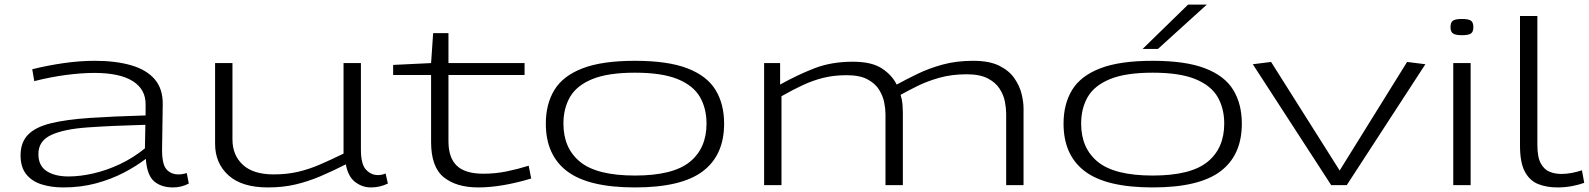

<svg xmlns="http://www.w3.org/2000/svg" viewBox="-20 -810 6951 840"><path d="M70 -130Q70 -187 102.5 -220.5Q135 -254 202 -270.5Q269 -287 372 -294Q475 -301 617 -305V-352Q618 -419 561 -455Q504 -491 392 -491Q337 -491 268.5 -482Q200 -473 130 -455L121 -507Q189 -524 259.5 -534Q330 -544 395 -544Q486 -544 553.5 -524.5Q621 -505 657 -463Q693 -421 692 -353L689 -154Q689 -91 708.5 -69Q728 -47 761 -47Q770 -47 779 -48.5Q788 -50 797 -53L806 -7Q774 10 737 10Q685 10 654 -17Q623 -44 618 -115Q576 -83 521.5 -54.5Q467 -26 400.5 -8Q334 10 257 10Q204 10 161.5 -3.5Q119 -17 94.5 -48Q70 -79 70 -130ZM148 -136Q148 -85 184 -61.5Q220 -38 280 -38Q331 -38 389.5 -51.5Q448 -65 506 -92.5Q564 -120 614 -161L616 -264Q467 -260 362.5 -252.5Q258 -245 203 -219Q148 -193 148 -136Z M1152 10Q1038 10 979.5 -43Q921 -96 921 -181V-534H997V-200Q997 -131 1042.5 -89Q1088 -47 1177 -47Q1236 -47 1284.5 -58.5Q1333 -70 1380.5 -90.5Q1428 -111 1483 -138V-534H1559V-156Q1559 -91 1581.5 -67.5Q1604 -44 1633 -44Q1651 -44 1667 -51L1677 -7Q1642 10 1603 10Q1565 10 1534 -13.5Q1503 -37 1493 -91Q1434 -61 1381 -38.5Q1328 -16 1273 -3Q1218 10 1152 10Z M2072 10Q1977 10 1921.5 -34.5Q1866 -79 1866 -189V-482H1700V-526L1866 -534L1875 -665H1942V-534H2275V-482H1942V-192Q1942 -120 1978.5 -85Q2015 -50 2095 -50Q2147 -50 2196 -60Q2245 -70 2293 -85L2304 -29Q2174 10 2072 10Z M2368 -269Q2368 -355 2405.5 -416.5Q2443 -478 2528.5 -511Q2614 -544 2758 -544Q2902 -544 2987.5 -511Q3073 -478 3110.5 -416.5Q3148 -355 3148 -269Q3148 -131 3054.5 -60.5Q2961 10 2758 10Q2555 10 2461.5 -60.5Q2368 -131 2368 -269ZM2445 -269Q2445 -161 2518.5 -101.5Q2592 -42 2758 -42Q2924 -42 2997.5 -101.5Q3071 -161 3071 -269Q3071 -336 3042 -386Q3013 -436 2944.5 -464Q2876 -492 2758 -492Q2640 -492 2571.5 -464Q2503 -436 2474 -386Q2445 -336 2445 -269Z M3323 0V-534H3393V-440Q3468 -482 3542.5 -511Q3617 -540 3711 -540Q3794 -540 3838.5 -510.5Q3883 -481 3903 -440Q3945 -463 3994.5 -487Q4044 -511 4104 -527.5Q4164 -544 4238 -544Q4308 -544 4351.5 -522.5Q4395 -501 4418 -467.5Q4441 -434 4449.5 -399Q4458 -364 4458 -336V0H4382V-314Q4382 -336 4376.5 -365Q4371 -394 4353.5 -421.5Q4336 -449 4301.5 -467Q4267 -485 4209 -485Q4144 -485 4090.5 -470Q4037 -455 3994.5 -434Q3952 -413 3920 -395Q3927 -373 3928.5 -353Q3930 -333 3930 -318V0H3854V-311Q3854 -333 3848.5 -361.5Q3843 -390 3826 -417.5Q3809 -445 3775 -463Q3741 -481 3684 -481Q3628 -481 3582 -469.5Q3536 -458 3492 -437.5Q3448 -417 3399 -389V0Z M4633 -269Q4633 -355 4670.5 -416.5Q4708 -478 4793.5 -511Q4879 -544 5023 -544Q5167 -544 5252.5 -511Q5338 -478 5375.5 -416.5Q5413 -355 5413 -269Q5413 -131 5319.5 -60.5Q5226 10 5023 10Q4820 10 4726.5 -60.5Q4633 -131 4633 -269ZM4710 -269Q4710 -161 4783.5 -101.5Q4857 -42 5023 -42Q5189 -42 5262.5 -101.5Q5336 -161 5336 -269Q5336 -336 5307 -386Q5278 -436 5209.5 -464Q5141 -492 5023 -492Q4905 -492 4836.5 -464Q4768 -436 4739 -386Q4710 -336 4710 -269ZM4979 -596 5178 -790H5260L5046 -596Z M5804 0 5461 -529 5541 -539 5841 -64 6136 -539 6216 -529 5872 0Z M6376 -656Q6348 -656 6337 -663.5Q6326 -671 6326 -691Q6326 -712 6336.5 -719.5Q6347 -727 6376 -727Q6405 -727 6415.5 -719.5Q6426 -712 6426 -691Q6426 -671 6415.5 -663.5Q6405 -656 6376 -656ZM6338 0V-534H6414V0Z M6706 -740V-176Q6706 -122 6721 -95Q6736 -68 6759.5 -58.5Q6783 -49 6811 -49Q6834 -49 6857 -53.5Q6880 -58 6901 -65L6911 -10Q6886 -1 6856 4.5Q6826 10 6793 10Q6747 10 6710 -4.5Q6673 -19 6651.5 -58.5Q6630 -98 6630 -173V-740Z"/></svg>

Font: Georama ExtraExtended Light
Style: Regular
Weight: 300
Width: 8
Designer: Jean-Baptiste Levee
Foundry: Production Type
Version: Version 1.000